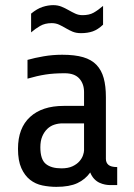

<svg xmlns="http://www.w3.org/2000/svg" viewBox="-20 -720 521 747"><path d="M406 0Q399 0 388.5 -2Q378 -4 367 -9Q356 -14 346.5 -24Q337 -34 331 -49Q312 -22 281 -7.5Q250 7 199 7Q172 7 145 1.5Q118 -4 97 -20.5Q76 -37 63 -66Q50 -95 50 -141Q50 -222 97 -265Q144 -308 228 -308H307V-362Q307 -394 288.5 -414.5Q270 -435 232 -435Q189 -435 157 -430Q125 -425 87 -414V-487Q115 -495 150 -501Q185 -507 222 -507Q271 -507 303.5 -497.5Q336 -488 355.5 -467.5Q375 -447 383.5 -416Q392 -385 392 -342V-102Q392 -87 402 -78.5Q412 -70 436 -70V0ZM219 -65Q245 -65 262 -73Q279 -81 289 -92.5Q299 -104 303 -116Q307 -128 307 -135V-240H223Q207 -240 191.5 -235Q176 -230 164 -218.5Q152 -207 144.5 -189.5Q137 -172 137 -147Q137 -100 158 -82.5Q179 -65 219 -65ZM101 -667Q124 -686 145.5 -693Q167 -700 187 -700Q205 -700 219.5 -694Q234 -688 247 -680.5Q260 -673 273 -667Q286 -661 301 -661Q327 -661 344 -670.5Q361 -680 381 -697V-624Q361 -605 341 -598Q321 -591 295 -591Q276 -591 262 -597Q248 -603 235.5 -610.5Q223 -618 210 -624Q197 -630 181 -630Q155 -630 136 -619Q117 -608 101 -594Z"/></svg>

Font: Share
Style: Regular
Weight: 400
Designer: Ralph du Carrois
Version: Version 1.001